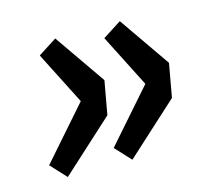

<svg xmlns="http://www.w3.org/2000/svg" viewBox="-67 -522 594 542"><g transform="rotate(-15 230.5 -250.5)"><path d="M69 -57.5 26.6 -103.2 159.8 -254.9 81.3 -409.4 135.9 -444.5 239.6 -295 222 -197ZM257.7 -57.5 215.3 -103.2 348.5 -254.9 270 -409.4 324.6 -444.5 428.3 -295 410.7 -197Z"/></g></svg>

Font: Source Sans 3
Style: Italic
Weight: 200
Italic angle: -11°
Designer: Paul D. Hunt
Foundry: Adobe
Version: Version 3.046;hotconv 1.0.118;makeotfexe 2.5.65603